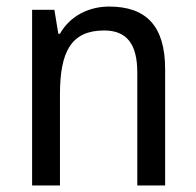

<svg xmlns="http://www.w3.org/2000/svg" viewBox="-20 -566 599 586"><path d="M313 -546C252 -546 194 -518 163 -463H158L146 -536H78V0H163V-278C163 -408 197 -473 298 -473C368 -473 399 -430 399 -345V0H484V-355C484 -487 426 -546 313 -546Z"/></svg>

Font: Noto Sans Lao SemiCondensed
Style: Regular
Weight: 400
Width: 4
Designer: Monotype Design Team
Foundry: Monotype Imaging Inc.
Version: Version 2.003